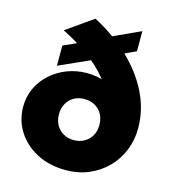

<svg xmlns="http://www.w3.org/2000/svg" viewBox="-111 -826 843 933"><g transform="rotate(15 310.5 -359.5)"><path d="M304.5 15Q223 15 160.2 -17.2Q97.5 -49.5 61.5 -105.2Q25.5 -161 25.5 -230.5Q25.5 -280 45.2 -322.8Q65 -365.5 100.5 -398Q136 -430.5 183.2 -449Q230.5 -467.5 285 -467.5Q306 -467.5 330.5 -463.8Q355 -460 378.5 -449.8Q402 -439.5 420.5 -420L375 -436Q356.5 -463.5 330.8 -490.8Q305 -518 272.5 -543.8Q240 -569.5 201.8 -593.5Q163.5 -617.5 120 -639L254.5 -733.5Q355 -680.5 431.2 -608.5Q507.5 -536.5 550 -451Q592.5 -365.5 592.5 -272Q592.5 -212.5 571.2 -160.2Q550 -108 511 -68.8Q472 -29.5 419.5 -7.2Q367 15 304.5 15ZM304.5 -136Q334.5 -136 357.5 -149.2Q380.5 -162.5 393.5 -185.5Q406.5 -208.5 406.5 -239.5Q406.5 -270 393.5 -293.2Q380.5 -316.5 357.5 -329.5Q334.5 -342.5 304.5 -342.5Q274.5 -342.5 251.8 -329.5Q229 -316.5 216 -293.2Q203 -270 203 -239.5Q203 -208.5 216 -185.5Q229 -162.5 251.8 -149.2Q274.5 -136 304.5 -136ZM132.5 -464V-565.5L312 -646V-652L490 -734V-632.5L312 -550.5V-544.5Z"/></g></svg>

Font: Geologica Thin Cursive ExtraBold
Style: Regular
Weight: 800
Version: Version 1.010;gftools[0.9.28]